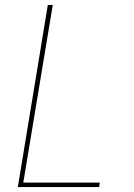

<svg xmlns="http://www.w3.org/2000/svg" viewBox="-20 -755 540 775"><path d="M52 0 173 -735H193L74 -18H383L380 0Z"/></svg>

Font: Iosevka SS04 Thin Oblique
Style: Regular
Weight: 100
Italic angle: -9°
Monospace: yes
Designer: Belleve Invis
Foundry: Belleve Invis
Version: Version 19.0.0; ttfautohint (v1.8.4)